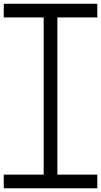

<svg xmlns="http://www.w3.org/2000/svg" viewBox="-20 -714 540 1026"><path d="M0 -693.8H500V-620.8H286.6V219.2H500V292.2H0V219.2H213.4V-620.8H0Z"/></svg>

Font: EnergyBar
Style: Regular
Weight: 400
Italic angle: -10°
Version: 1.0 2000-03-28